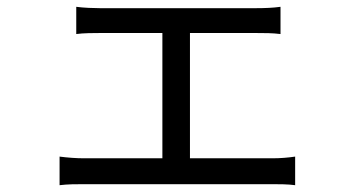

<svg xmlns="http://www.w3.org/2000/svg" viewBox="-20 -537 1040 564"><path d="M538 -72V-440H733C756 -440 781 -440 804 -437V-517C783 -514 758 -513 733 -513H273C257 -513 225 -514 204 -517V-437C225 -440 257 -440 273 -440H457V-72H227C204 -72 178 -74 155 -77V7C179 4 204 4 227 4H780C796 4 827 4 847 7V-77C827 -74 804 -72 780 -72Z"/></svg>

Font: Spoqa Han Sans Neo Regular
Style: Regular
Weight: 400
Designer: [Spoqa Han Sans Neo] Dong-huui Kim  Younghwa Kang  Yujin Lee  [Noto Sans] Ryoko NISHIZUKA  (kana & ideographs); Paul D. 
Foundry: Spoqa (http://www.spoqa-han-sans.com)
Version: Version 1.000